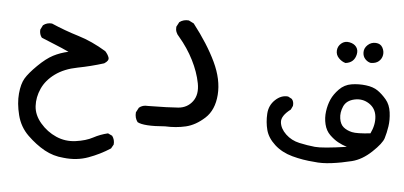

<svg xmlns="http://www.w3.org/2000/svg" viewBox="-44 -342 1588 755"><g transform="rotate(5 750.0 35.5)"><path d="M229 325Q188 322 153 302.5Q118 283 85 251Q52 219 40.5 173Q29 127 32.5 88.5Q36 50 49 28Q62 6 94 -25.5Q126 -57 153 -71Q180 -85 212 -92Q184 -105 156.5 -116Q129 -127 103 -138Q93 -150 94 -169L103 -187Q118 -199 138 -197Q191 -174 245.5 -157.5Q300 -141 356 -107Q367 -95 371 -83Q375 -71 356 -59Q305 -43 253 -33Q201 -23 166 2.5Q131 28 115.5 62.5Q100 97 102 132Q104 167 130.5 198Q157 229 193.5 245Q230 261 270.5 255.5Q311 250 338 235.5Q365 221 395 214L412 222Q423 237 421 256L412 272Q372 298 326.5 314.5Q281 331 229 325Z M616 167Q532 174 507 160Q495 144 497 122L507 103Q521 91 542 93Q626 92 661.5 89Q697 86 717.5 58.5Q738 31 729.5 -13Q721 -57 698 -102.5Q675 -148 640 -189Q624 -205 626 -227L636 -246Q652 -258 673 -256L693 -246Q752 -170 784 -102.5Q816 -35 811.5 25.5Q807 86 771.5 118.5Q736 151 697.5 160Q659 169 616 167Z M1212 255Q1167 252 1125 240.5Q1083 229 1054.5 203Q1026 177 1018 146.5Q1010 116 1012 82.5Q1014 49 1037.5 27Q1061 5 1088 8L1103 16Q1112 26 1110 43L1103 58Q1066 86 1068.5 111Q1071 136 1093.5 157.5Q1116 179 1148 186Q1180 193 1210 196Q1240 199 1335 185Q1316 179 1299.5 170Q1283 161 1266.5 145Q1250 129 1244 104Q1238 79 1241.5 53Q1245 27 1254.5 5.5Q1264 -16 1284 -36.5Q1304 -57 1332 -61.5Q1360 -66 1389 -62.5Q1418 -59 1436 -46.5Q1454 -34 1470.5 -14.5Q1487 5 1491 35Q1495 65 1491 91Q1487 117 1480.5 138Q1474 159 1437 194Q1400 229 1360 239Q1320 249 1281 254Q1242 259 1212 255ZM1423 124Q1440 89 1436.5 56.5Q1433 24 1406.5 7Q1380 -10 1348.5 -3Q1317 4 1306.5 28.5Q1296 53 1299.5 76Q1303 99 1316.5 110Q1330 121 1350 125.5Q1370 130 1423 124ZM1301 -143Q1286 -147 1274 -159.5Q1262 -172 1263 -189Q1264 -206 1277.5 -217.5Q1291 -229 1309.5 -225.5Q1328 -222 1337 -210Q1346 -198 1342.5 -181Q1339 -164 1328.5 -154.5Q1318 -145 1301 -143ZM1400 -152Q1388 -154 1378 -164.5Q1368 -175 1368 -191.5Q1368 -208 1381.5 -220.5Q1395 -233 1413.5 -232Q1432 -231 1440 -216.5Q1448 -202 1445.5 -187Q1443 -172 1431.5 -162Q1420 -152 1400 -152Z"/></g></svg>

Font: NaniFont Regular
Style: Regular
Weight: 400
Designer: Nanigashitei
Version: Version 1.036